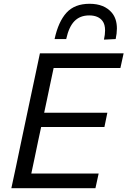

<svg xmlns="http://www.w3.org/2000/svg" viewBox="-20 -995 674 1015"><path d="M40 0Q52.5 -59 64.5 -114Q76 -169 90 -236L140 -472.5Q154.5 -540.5 166.5 -597Q178.5 -653 191 -713H633.5L616.5 -635.5H263.5Q254.5 -594 245.8 -552.2Q237 -510.5 227 -462.5L213.5 -399H547.5L532 -323.5H197.5L181.5 -249Q171.5 -201.5 163 -160Q154 -118.5 145.5 -77.5H501.5L484.5 0ZM529.5 -785.5Q535.5 -812.5 535.5 -834Q535.5 -866 522 -884Q500 -913.5 451.5 -913.5Q403 -913.5 373.5 -883.2Q344 -853 330 -788.5H268.5Q288.5 -880.5 331.5 -927.8Q374.5 -975 453.5 -975Q531.5 -975 571.5 -927.5Q598 -895.5 598 -844Q598 -818.5 591.5 -788.5Z"/></svg>

Font: Heraclito
Style: Italic
Weight: 400
Italic angle: -12°
Designer: Kostas Bartsokas (font) & Cristiano Sobral (main changes)
Foundry: Kostas Bartsokas (font) & Cristiano Sobral (main changes)
Version: Version 1.00;July 8, 2020;FontCreator 13.0.0.2655 64-bit